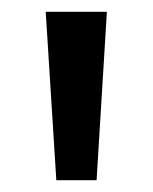

<svg xmlns="http://www.w3.org/2000/svg" viewBox="-20 -779 261 328"><path d="M145 -471.2 162.6 -758.8H58.1L76.2 -471.2Z"/></svg>

Font: Winston
Style: Regular
Weight: 400
Designer: Vernon Adams, Kim Jin-seong, David Berlow, Cristiano Sobral
Foundry: The Winston Project Authors
Version: Version 3.004